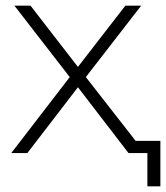

<svg xmlns="http://www.w3.org/2000/svg" viewBox="-20 -542 588 680"><path d="M435 0H494L284 -269L480 -522H424L256 -305L88 -522H31L227 -269L20 0H77L256 -233ZM548 -43H435V0H502V118H548Z"/></svg>

Font: Montserrat Custom ExtraLight
Style: Regular
Weight: 300
Designer: Julieta Ulanovsky
Foundry: Julieta Ulanovsky
Version: Version 7.200